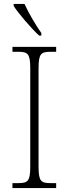

<svg xmlns="http://www.w3.org/2000/svg" viewBox="-20 -951 348 971"><path d="M178 -771H189V-784C162 -822 124 -886 104 -931H49V-921C71 -886 138 -807 178 -771ZM43 0H264V-25H235C187 -25 175 -35 175 -109V-605C175 -679 187 -689 235 -689H264V-714H43V-689H73C121 -689 133 -679 133 -605V-109C133 -35 121 -25 73 -25H43Z"/></svg>

Font: Noto Serif Devanagari SemiCondensed ExtraLight
Style: Regular
Weight: 200
Width: 4
Designer: Universal Thirst, Indian Type Foundry and the Monotype Design Team
Foundry: Monotype Imaging Inc.
Version: Version 2.004